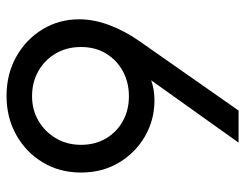

<svg xmlns="http://www.w3.org/2000/svg" viewBox="-103 -665 768 602"><g transform="rotate(-90 281.0 -364.0)"><path d="M281.2 -727.5Q350.1 -727.5 404.5 -696.8Q459 -666 490.2 -614.3Q521.5 -562.5 521.5 -500Q521.5 -452.6 502.7 -403.6Q483.9 -354.5 452.1 -309.6L235.4 0H134.8L330.1 -273.9Q301.3 -263.7 267.6 -263.7Q206.5 -263.7 155 -293.2Q103.5 -322.8 72.3 -374.8Q41 -426.8 41 -494.1Q41 -561 72.8 -613.8Q104.5 -666.5 158.9 -697Q213.4 -727.5 281.2 -727.5ZM280.3 -647.5Q237.3 -647.5 202.9 -627.2Q168.5 -606.9 148.2 -572.3Q127.9 -537.6 127.9 -494.1Q127.9 -449.7 147.9 -415.8Q168 -381.8 202.4 -362.8Q236.8 -343.8 280.3 -343.8Q323.2 -343.8 358.2 -362.5Q393.1 -381.3 413.8 -415Q434.6 -448.7 434.6 -494.1Q434.6 -538.6 414.3 -573.2Q394 -607.9 359.1 -627.7Q324.2 -647.5 280.3 -647.5Z"/></g></svg>

Font: Reddit Mono
Style: Regular
Weight: 400
Monospace: yes
Designer: Stephen Hutchings
Foundry: Reddit
Version: Version 1.014; ttfautohint (v1.8.4.7-5d5b)